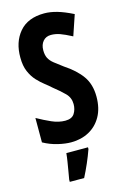

<svg xmlns="http://www.w3.org/2000/svg" viewBox="-140 -787 702 1071"><g transform="rotate(-15 211.5 -251.5)"><path d="M391 -200Q391 -133 364.5 -86Q338 -39 292.5 -14.5Q247 10 189 10Q156 10 113.5 0Q71 -10 31 -32V-173Q72 -150 111.5 -132.5Q151 -115 189 -115Q227 -115 242 -138.5Q257 -162 257 -193Q257 -230 231 -256Q205 -282 167 -312Q152 -326 130.5 -342.5Q109 -359 87.5 -382Q66 -405 51.5 -438.5Q37 -472 37 -519Q36 -609 85 -666.5Q134 -724 229 -724Q263 -724 302 -713Q341 -702 393 -676L353 -558Q311 -580 285.5 -589Q260 -598 234 -598Q205 -598 188 -578Q171 -558 171 -526Q171 -499 180 -481Q189 -463 209 -447Q229 -431 259 -409Q323 -367 357 -319Q391 -271 391 -200ZM272 71Q259 108 242 147Q225 186 207 221H124V208Q127 191 131.5 164.5Q136 138 140.5 110.5Q145 83 147 61H272Z"/></g></svg>

Font: Noto Sans Telugu ExtraCondensed
Style: Bold
Weight: 700
Width: 2
Designer: Jelle Bosma - Monotype Design Team
Foundry: Monotype Imaging Inc.
Version: Version 2.005; ttfautohint (v1.8.4.7-5d5b)